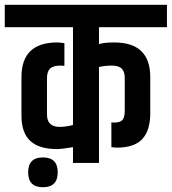

<svg xmlns="http://www.w3.org/2000/svg" viewBox="-52 -683 720 805"><path d="M190 39.5Q190 102 128 102Q66 102 66 39.5Q66 -23 128 -23Q190 -23 190 39.5ZM145 -203Q145 -151 198 -151Q225 -151 254 -159V-569H-32V-663H648V-569H363V-498Q384 -505 427 -505Q578 -505 578 -360V-209Q578 -137 545 -100.5Q512 -64 437 -64Q431 -64 415 -66V-170L429 -169Q454 -170 462.5 -181.5Q471 -193 471 -219V-357Q471 -382 458.5 -395Q446 -408 416.5 -408Q387 -408 363 -402V0H254V-66Q206 -58 188 -58Q111 -58 74.5 -92.5Q38 -127 38 -198V-360Q38 -505 188 -505Q196 -505 218 -502V-407L202 -408Q170 -408 157.5 -395Q145 -382 145 -356Z"/></svg>

Font: Khand Semibold
Style: Regular
Weight: 600
Designer: Devanagari: Sanchit Sawaria, Jyotish Sonowal; Latin: Satya Rajpurohit
Foundry: Indian Type Foundry
Version: Version 1.100;PS 1.0;hotconv 1.0.78;makeotf.lib2.5.61930; tt